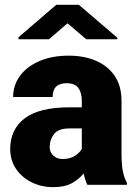

<svg xmlns="http://www.w3.org/2000/svg" viewBox="-20 -770 571 800"><path d="M343.8 0Q334.5 -19 328.6 -47.4Q309.6 -23.4 279.5 -6.8Q249.5 9.8 201.7 9.8Q152.8 9.8 112.1 -10.3Q71.3 -30.3 46.9 -66.2Q22.5 -102.1 22.5 -148.9Q22.5 -230.5 82.5 -276.6Q142.6 -322.8 270 -322.8H320.8V-350.6Q320.8 -383.8 306.4 -403.6Q292 -423.3 257.8 -423.3Q199.2 -423.3 199.2 -365.7H34.7Q34.7 -415 63.2 -453.9Q91.8 -492.7 144 -515.4Q196.3 -538.1 266.6 -538.1Q329.6 -538.1 379.2 -517.1Q428.7 -496.1 457.5 -454.3Q486.3 -412.6 486.3 -349.6V-133.3Q486.3 -81.5 492.2 -54.9Q498 -28.3 508.8 -8.3V0ZM240.7 -107.4Q271 -107.4 291.5 -120.4Q312 -133.3 320.8 -149.4V-234.9H269Q223.1 -234.9 205.1 -211.4Q187 -188 187 -157.7Q187 -135.3 202.4 -121.3Q217.8 -107.4 240.7 -107.4ZM308.6 -750 468.8 -612.8V-606.4H339.4L261.2 -672.9L184.1 -606.4H57.1V-614.7L214.4 -750Z"/></svg>

Font: Vazirmatn RD UI Black
Style: Regular
Weight: 900
Designer: Saber Rastikerdar
Foundry: Saber Rastikerdar
Version: Version 33.003